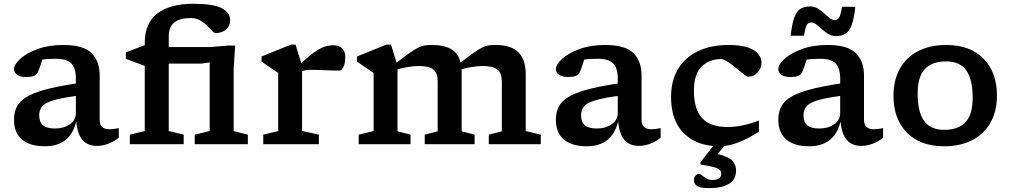

<svg xmlns="http://www.w3.org/2000/svg" viewBox="-20 -763 5344 1016"><path d="M493 9Q444.5 9 417 -22Q389.5 -53 383.5 -121Q352.5 11 217 11Q138.5 11 96.2 -25Q54 -61 54 -129Q54 -165 67 -194Q80 -223 114.5 -246Q149 -269 213.5 -287.2Q278 -305.5 381.5 -321V-346.5Q381.5 -401.5 358 -426.8Q334.5 -452 274.5 -452Q253.5 -452 236 -451Q218.5 -450 204 -448Q195 -416 183 -387.5Q174.5 -367 159.2 -361.2Q144 -355.5 119 -355.5Q86.5 -355.5 70.2 -367.5Q54 -379.5 54 -397Q54 -421.5 86.8 -451.5Q119.5 -481.5 178.2 -503.2Q237 -525 315 -525Q421.5 -525 464.5 -481.8Q507.5 -438.5 507.5 -363.5V-130.5Q507.5 -102 521 -90.5Q534.5 -79 560.5 -79Q579.5 -79 608.5 -85V-34.5Q583 -13.5 552.8 -2.2Q522.5 9 493 9ZM187.5 -152.5Q187.5 -117 207.5 -100Q227.5 -83 271 -83Q318 -83 349.8 -105.8Q381.5 -128.5 381.5 -163.5V-255.5Q296.5 -243.5 255 -229.8Q213.5 -216 200.5 -197.2Q187.5 -178.5 187.5 -152.5Z M873 -69.5 952 -50.5V0H667V-50.5L746 -69.5V-414.5L646 -451.5V-486L746 -524V-536.5Q746 -640 812.5 -691.5Q879 -743 1002.5 -743Q1108.5 -743 1153.2 -719.8Q1198 -696.5 1198 -656Q1198 -626.5 1176.5 -607.2Q1155 -588 1120.5 -588Q1113 -588 1102 -600Q1091 -612 1075.2 -627.8Q1059.5 -643.5 1038.2 -655.5Q1017 -667.5 989 -667.5Q873 -667.5 873 -572.5V-514H1093.5L1187 -522H1224.5L1216.5 -398.5V-69.5L1291.5 -50.5V0H1010.5V-50.5L1089.5 -69.5V-432.5L1045 -426.5H873Z M1745.5 -523.5Q1774 -523.5 1790.5 -507.2Q1807 -491 1807 -462Q1807 -428 1797.2 -408.8Q1787.5 -389.5 1778 -389.5Q1738 -389.5 1700.2 -391.5Q1662.5 -393.5 1624.5 -393.5Q1611.5 -393.5 1600.8 -392Q1590 -390.5 1578.5 -386.5V-70L1667.5 -50.5V0H1373V-50.5L1452 -69.5V-377.5Q1442 -384 1417 -401Q1392 -418 1364 -437V-464L1519.5 -527H1544L1574 -429.5Q1618.5 -469.5 1648 -489.8Q1677.5 -510 1699.8 -516.8Q1722 -523.5 1745.5 -523.5Z M2423 -376.5V-68L2491.5 -50.5V0H2227.5V-50.5L2296 -68V-332.5Q2296 -375.5 2274 -394.5Q2252 -413.5 2198 -413.5Q2170 -413.5 2140 -408.8Q2110 -404 2083.5 -396V-68L2152.5 -50.5V0H1878V-50.5L1957 -69.5V-377.5Q1948.5 -383 1925.8 -398.2Q1903 -413.5 1869 -437V-464L2024.5 -527H2049L2078.5 -431.5Q2121.5 -464.5 2148.5 -483.5Q2175.5 -502.5 2193.5 -511.2Q2211.5 -520 2227.2 -522.5Q2243 -525 2264 -525Q2329.5 -525 2367.2 -503.2Q2405 -481.5 2417 -432.5Q2460 -465 2486.8 -483.8Q2513.5 -502.5 2531.5 -511.5Q2549.5 -520.5 2565.2 -522.8Q2581 -525 2602 -525Q2684.5 -525 2723.2 -486.2Q2762 -447.5 2762 -371.5V-69.5L2841.5 -50.5V0H2566.5V-50.5L2635.5 -68V-332Q2635.5 -375 2613 -394.2Q2590.5 -413.5 2536 -413.5Q2508 -413.5 2478.2 -408.8Q2448.5 -404 2422.5 -396.5Q2423 -387 2423 -376.5Z M3360.5 9Q3312 9 3284.5 -22Q3257 -53 3251 -121Q3220 11 3084.5 11Q3006 11 2963.8 -25Q2921.5 -61 2921.5 -129Q2921.5 -165 2934.5 -194Q2947.5 -223 2982 -246Q3016.5 -269 3081 -287.2Q3145.5 -305.5 3249 -321V-346.5Q3249 -401.5 3225.5 -426.8Q3202 -452 3142 -452Q3121 -452 3103.5 -451Q3086 -450 3071.5 -448Q3062.5 -416 3050.5 -387.5Q3042 -367 3026.8 -361.2Q3011.5 -355.5 2986.5 -355.5Q2954 -355.5 2937.8 -367.5Q2921.5 -379.5 2921.5 -397Q2921.5 -421.5 2954.2 -451.5Q2987 -481.5 3045.8 -503.2Q3104.5 -525 3182.5 -525Q3289 -525 3332 -481.8Q3375 -438.5 3375 -363.5V-130.5Q3375 -102 3388.5 -90.5Q3402 -79 3428 -79Q3447 -79 3476 -85V-34.5Q3450.5 -13.5 3420.2 -2.2Q3390 9 3360.5 9ZM3055 -152.5Q3055 -117 3075 -100Q3095 -83 3138.5 -83Q3185.5 -83 3217.2 -105.8Q3249 -128.5 3249 -163.5V-255.5Q3164 -243.5 3122.5 -229.8Q3081 -216 3068 -197.2Q3055 -178.5 3055 -152.5Z M3735 232.5Q3686 232.5 3669 221.5Q3652 210.5 3652 189.5Q3652 174 3661.5 165.5Q3671 157 3680.5 157Q3685 157 3695 165.2Q3705 173.5 3718.8 181.5Q3732.5 189.5 3748.5 189.5Q3796.5 189.5 3796.5 156Q3796.5 144.5 3789 136.5Q3781.5 128.5 3758 121.8Q3734.5 115 3687 107.5V94.5L3754 9.5Q3651.5 0.5 3591.2 -65.8Q3531 -132 3531 -249.5Q3531 -336.5 3568 -398Q3605 -459.5 3673.5 -492.2Q3742 -525 3835.5 -525Q3902.5 -525 3940.2 -511Q3978 -497 3993.8 -475.8Q4009.5 -454.5 4009.5 -432.5Q4009.5 -401 3988.5 -379Q3967.5 -357 3938.5 -357Q3932.5 -357 3914.5 -371.2Q3896.5 -385.5 3873.8 -404Q3851 -422.5 3829.8 -436.5Q3808.5 -450.5 3796.5 -450.5Q3732.5 -450.5 3692.2 -410.2Q3652 -370 3652 -283.5Q3652 -184 3695.8 -137.5Q3739.5 -91 3829 -91Q3870 -91 3911 -99.8Q3952 -108.5 3996 -125V-66.5Q3895 0 3812.5 9.5L3777 52Q3838.5 67 3856.8 88.8Q3875 110.5 3875 139Q3875 187.5 3836.8 210Q3798.5 232.5 3735 232.5Z M4537.5 9Q4489 9 4461.5 -22Q4434 -53 4428 -121Q4397 11 4261.5 11Q4183 11 4140.8 -25Q4098.5 -61 4098.5 -129Q4098.5 -165 4111.5 -194Q4124.5 -223 4159 -246Q4193.5 -269 4258 -287.2Q4322.5 -305.5 4426 -321V-346.5Q4426 -401.5 4402.5 -426.8Q4379 -452 4319 -452Q4298 -452 4280.5 -451Q4263 -450 4248.5 -448Q4239.5 -416 4227.5 -387.5Q4219 -367 4203.8 -361.2Q4188.5 -355.5 4163.5 -355.5Q4131 -355.5 4114.8 -367.5Q4098.5 -379.5 4098.5 -397Q4098.5 -421.5 4131.2 -451.5Q4164 -481.5 4222.8 -503.2Q4281.5 -525 4359.5 -525Q4466 -525 4509 -481.8Q4552 -438.5 4552 -363.5V-130.5Q4552 -102 4565.5 -90.5Q4579 -79 4605 -79Q4624 -79 4653 -85V-34.5Q4627.5 -13.5 4597.2 -2.2Q4567 9 4537.5 9ZM4232 -152.5Q4232 -117 4252 -100Q4272 -83 4315.5 -83Q4362.5 -83 4394.2 -105.8Q4426 -128.5 4426 -163.5V-255.5Q4341 -243.5 4299.5 -229.8Q4258 -216 4245 -197.2Q4232 -178.5 4232 -152.5ZM4506 -727Q4499 -662.5 4486.2 -629.2Q4473.5 -596 4453.2 -584Q4433 -572 4403 -572Q4381 -572 4363 -583Q4345 -594 4329.5 -608.2Q4314 -622.5 4300.2 -633.2Q4286.5 -644 4273.5 -644Q4258 -644 4249.8 -631.2Q4241.5 -618.5 4234.5 -574H4164Q4171 -638.5 4183.8 -671.8Q4196.5 -705 4217 -717Q4237.5 -729 4267 -729Q4289 -729 4307.2 -718Q4325.5 -707 4340.8 -692.8Q4356 -678.5 4369.8 -667.8Q4383.5 -657 4396.5 -657Q4412 -657 4420.2 -669.8Q4428.5 -682.5 4435.5 -727Z M4976 11Q4850 11 4779 -61.2Q4708 -133.5 4708 -256.5Q4708 -339 4741.5 -399.2Q4775 -459.5 4837.8 -492.2Q4900.5 -525 4987.5 -525Q5113.5 -525 5184.5 -452.8Q5255.5 -380.5 5255.5 -257.5Q5255.5 -175 5221.8 -114.8Q5188 -54.5 5125.2 -21.8Q5062.5 11 4976 11ZM4976.5 -76Q5051.5 -76 5089.2 -116.5Q5127 -157 5127 -245.5Q5127 -343 5093.5 -390.5Q5060 -438 4986.5 -438Q4911.5 -438 4873.8 -397.5Q4836 -357 4836 -268.5Q4836 -171 4869.8 -123.5Q4903.5 -76 4976.5 -76Z"/></svg>

Font: Newsreader Caption Medium
Style: Regular
Weight: 500
Designer: Hugues Gentile
Foundry: Production Type
Version: Version 1.001